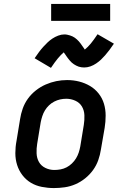

<svg xmlns="http://www.w3.org/2000/svg" viewBox="-20 -948 640 976"><path d="M254 8Q223 8 192.5 2Q162 -4 137 -19Q112 -34 94 -57.5Q76 -81 67 -109.5Q58 -138 58 -169.5Q58 -201 64 -232L82 -342Q86 -369 95.5 -396Q105 -423 122 -446.5Q139 -470 162.5 -488.5Q186 -507 212.5 -518.5Q239 -530 266 -535.5Q293 -541 321 -541Q353 -541 382.5 -533.5Q412 -526 437.5 -511Q463 -496 481.5 -472.5Q500 -449 508.5 -420.5Q517 -392 517 -360.5Q517 -329 512 -298L493 -188Q489 -161 479.5 -134Q470 -107 453 -83.5Q436 -60 413 -41.5Q390 -23 363.5 -11.5Q337 0 309 4Q281 8 254 8ZM256 -84Q272 -84 288 -87Q304 -90 318.5 -97.5Q333 -105 345.5 -117Q358 -129 366.5 -143Q375 -157 380 -172Q385 -187 388 -203L406 -313Q410 -338 409 -362.5Q408 -387 396.5 -406.5Q385 -426 363 -436Q341 -446 317 -446Q301 -446 285.5 -442.5Q270 -439 255.5 -431.5Q241 -424 229 -412.5Q217 -401 208.5 -387Q200 -373 195 -357.5Q190 -342 187 -327L169 -217Q165 -193 166 -168.5Q167 -144 178 -124.5Q189 -105 210.5 -94.5Q232 -84 256 -84Q256 -84 256 -84Q256 -84 256 -84ZM239 -603 156 -652Q168 -670 179 -684.5Q190 -699 200.5 -710.5Q211 -722 222 -732.5Q233 -743 246.5 -752Q260 -761 276 -767Q292 -773 307 -773Q315 -773 322 -771.5Q329 -770 335.5 -768Q342 -766 348.5 -763Q355 -760 360.5 -756Q366 -752 371 -747.5Q376 -743 381 -737.5Q386 -732 389.5 -727Q393 -722 396.5 -717Q400 -712 404 -706.5Q408 -701 411 -696Q427 -709 441.5 -726.5Q456 -744 476 -774L559 -726Q547 -708 536 -693.5Q525 -679 514.5 -667Q504 -655 493.5 -645Q483 -635 469 -625.5Q455 -616 439.5 -610.5Q424 -605 408 -605Q401 -605 394 -606Q387 -607 380.5 -609Q374 -611 367.5 -614.5Q361 -618 355.5 -621.5Q350 -625 344.5 -630Q339 -635 334.5 -640.5Q330 -646 326 -651Q322 -656 319 -660.5Q316 -665 311.5 -671.5Q307 -678 304 -682Q289 -669 274 -651Q259 -633 239 -603ZM540 -842H240V-928H540Z"/></svg>

Font: Iosevka Slab SmBdExObl
Style: Regular
Weight: 600
Width: 7
Italic angle: -9°
Monospace: yes
Designer: Belleve Invis
Foundry: Belleve Invis
Version: Version 11.1.0; ttfautohint (v1.8.3)